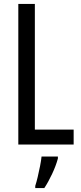

<svg xmlns="http://www.w3.org/2000/svg" viewBox="-20 -734 411 975"><path d="M73 0V-714H157V-76H354V0ZM274 71Q264 108 244.5 149.5Q225 191 205 221H159V210Q165 192 171.5 164.5Q178 137 183.5 109Q189 81 191 61H274Z"/></svg>

Font: Noto Sans Sinhala UI ExtraCondensed
Style: Regular
Weight: 400
Width: 2
Designer: Jelle Bosma - Monotype Design Team
Foundry: Monotype Imaging Inc.
Version: Version 2.006; ttfautohint (v1.8.4.7-5d5b)